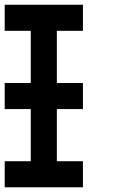

<svg xmlns="http://www.w3.org/2000/svg" viewBox="-20 -798 484 818"><path d="M111.1 -444.4V-666.7H0V-777.8H333.3V-666.7H222.2V-444.4H333.3V-333.3H222.2V-111.1H333.3V0H0V-111.1H111.1V-333.3H0V-444.4Z"/></svg>

Font: Pixeloid Sans
Style: Regular
Weight: 400
Designer: GGBotNet
Foundry: GGBotNet
Version: 0.5